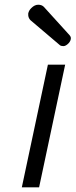

<svg xmlns="http://www.w3.org/2000/svg" viewBox="-20 -800 323 820"><path d="M277.8 -648.9Q282.7 -642.6 282.7 -637.7Q282.7 -626 273.4 -615.7Q261.2 -603 250.7 -603Q240.2 -603 235.4 -607.4L109.4 -714.4Q101.6 -723.1 100.6 -734.4V-742.7Q103.5 -755.9 113.8 -765.6Q127.9 -779.8 143.1 -779.8Q158.2 -779.8 167 -771ZM184.6 -523.9H258.3L147 0H73.2Z"/></svg>

Font: Tuffy
Style: Italic
Weight: 400
Italic angle: -12°
Designer: Thatcher Ulrich, Karoly Barta and Michael Everson
Version: Version 001.271